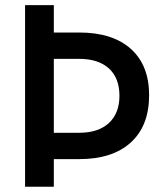

<svg xmlns="http://www.w3.org/2000/svg" viewBox="-20 -713 626 733"><path d="M173.8 -105.5V-206.1H282.2Q355.5 -206.1 395.8 -243.4Q436 -280.8 436 -347.2Q436 -415 395.8 -451.7Q355.5 -488.3 282.2 -488.3H175.8V-588.9H282.2Q409.7 -588.9 479.5 -526.4Q549.3 -463.9 549.3 -349.6Q549.3 -232.9 479.5 -169.2Q409.7 -105.5 282.2 -105.5ZM75.7 0V-693.4H185.5V0Z"/></svg>

Font: Cascadia Mono Medium
Style: Regular
Weight: 500
Monospace: yes
Designer: Aaron Bell
Foundry: Saja Typeworks
Version: Version 2407.024